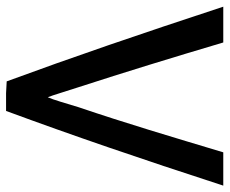

<svg xmlns="http://www.w3.org/2000/svg" viewBox="-80 -654 738 617"><g transform="rotate(90 288.5 -345.0)"><path d="M576 -694C489 -426 415 -210 336 4H279L241 2C163 -210 89 -426 1 -694H116C165 -529 211 -379 260 -228C273 -189 285 -147 292 -130C300 -147 312 -190 324 -229C375 -379 420 -531 469 -694Z"/></g></svg>

Font: Repo Medium
Style: Regular
Weight: 500
Designer: Stefan Peev
Foundry: Context Ltd
Version: Version 1.502